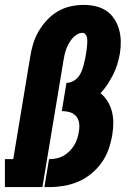

<svg xmlns="http://www.w3.org/2000/svg" viewBox="-31 -763 551 783"><path d="M-11 0V-114H23L92 -530Q96 -557 104 -583.5Q112 -610 126 -634.5Q140 -659 160 -680.5Q180 -702 204.5 -716.5Q229 -731 256.5 -737Q284 -743 310 -743Q335 -743 359 -737.5Q383 -732 402.5 -719Q422 -706 435 -686Q448 -666 454.5 -643Q461 -620 461.5 -595Q462 -570 458 -545Q454 -523 447.5 -501.5Q441 -480 431 -460Q421 -440 408 -420Q395 -400 379 -383Q396 -369 408 -349.5Q420 -330 425.5 -308Q431 -286 431 -262Q431 -238 427 -214Q422 -184 412 -155Q402 -126 384 -100.5Q366 -75 341 -54.5Q316 -34 287.5 -22Q259 -10 229 -5Q199 0 170 0H150L169 -114H170Q184 -114 199 -117Q214 -120 227.5 -127.5Q241 -135 252.5 -146.5Q264 -158 272 -171.5Q280 -185 284.5 -199.5Q289 -214 291 -229Q294 -246 291.5 -262Q289 -278 279 -289.5Q269 -301 253.5 -305.5Q238 -310 221 -310L240 -425Q253 -425 266 -431.5Q279 -438 288 -449Q297 -460 302 -473Q307 -486 310.5 -499Q314 -512 316.5 -525Q319 -538 321 -551Q322 -559 323 -566.5Q324 -574 324.5 -581.5Q325 -589 325 -596.5Q325 -604 323.5 -611Q322 -618 317 -623.5Q312 -629 305 -629Q293 -629 281.5 -621.5Q270 -614 262 -604Q254 -594 248 -582.5Q242 -571 238 -559.5Q234 -548 231.5 -536Q229 -524 227 -511L142 0Z"/></svg>

Font: Iosevka Curly Slab HvObl
Style: Regular
Weight: 900
Italic angle: -9°
Monospace: yes
Designer: Belleve Invis
Foundry: Belleve Invis
Version: Version 11.1.0; ttfautohint (v1.8.3)